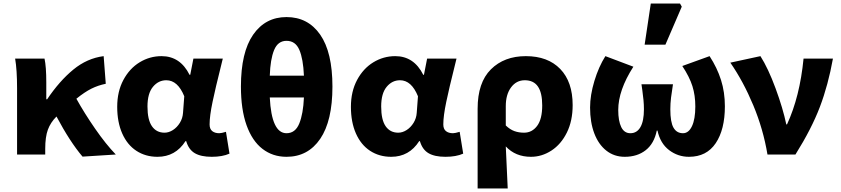

<svg xmlns="http://www.w3.org/2000/svg" viewBox="-20 -878 4777 1091"><path d="M66 -545H233Q243 -499 243 -410V-314H248Q318 -418 396.5 -482.5Q475 -547 569 -559L581 -402Q537 -393 499 -374Q461 -355 414 -317Q460 -234 521 -146Q582 -58 638 0L449 12Q377 -73 301 -216Q267 -182 252 -141Q237 -100 237 -33V0H77V-376Q77 -481 66 -545Z M646 -271Q646 -358 681 -423.5Q716 -489 773.5 -524Q831 -559 898 -559Q1004 -559 1057 -453H1061L1079 -545H1246L1235 -500Q1205 -381 1188 -300Q1171 -219 1171 -171Q1171 -145 1186 -133Q1201 -121 1226 -121Q1238 -121 1264 -129L1284 -5Q1244 13 1183 13Q1122 13 1087 -7.5Q1052 -28 1038 -76H1034Q977 13 875 13Q807 13 755 -21Q703 -55 674.5 -119.5Q646 -184 646 -271ZM1020 -237 1027 -331Q990 -422 925 -422Q880 -422 849 -384.5Q818 -347 818 -273Q818 -197 843.5 -160.5Q869 -124 915 -124Q939 -124 962.5 -139Q986 -154 1002 -180Q1018 -206 1020 -237Z M1707 -324H1513Q1523 -121 1608 -121Q1658 -121 1680.5 -176Q1703 -231 1707 -324ZM1869 -386Q1869 -191 1799.5 -89Q1730 13 1608 13Q1530 13 1471.5 -32Q1413 -77 1381 -166.5Q1349 -256 1349 -386Q1349 -581 1418.5 -681Q1488 -781 1608 -781Q1730 -781 1799.5 -681Q1869 -581 1869 -386ZM1707 -448Q1703 -543 1681 -594.5Q1659 -646 1608 -646Q1559 -646 1537.5 -593.5Q1516 -541 1513 -448Z M1974 -271Q1974 -358 2009 -423.5Q2044 -489 2101.5 -524Q2159 -559 2226 -559Q2332 -559 2385 -453H2389L2407 -545H2574L2563 -500Q2533 -381 2516 -300Q2499 -219 2499 -171Q2499 -145 2514 -133Q2529 -121 2554 -121Q2566 -121 2592 -129L2612 -5Q2572 13 2511 13Q2450 13 2415 -7.5Q2380 -28 2366 -76H2362Q2305 13 2203 13Q2135 13 2083 -21Q2031 -55 2002.5 -119.5Q1974 -184 1974 -271ZM2348 -237 2355 -331Q2318 -422 2253 -422Q2208 -422 2177 -384.5Q2146 -347 2146 -273Q2146 -197 2171.5 -160.5Q2197 -124 2243 -124Q2267 -124 2290.5 -139Q2314 -154 2330 -180Q2346 -206 2348 -237Z M2968 -559Q3093 -559 3163.5 -486Q3234 -413 3234 -281Q3234 -191 3201 -124.5Q3168 -58 3113.5 -22.5Q3059 13 2997 13Q2909 13 2854 -46L2865 193H2694V-260Q2694 -409 2769.5 -484Q2845 -559 2968 -559ZM3061 -279Q3061 -351 3036.5 -386.5Q3012 -422 2962 -422Q2914 -422 2884 -381.5Q2854 -341 2854 -275V-165Q2878 -142 2903 -133Q2928 -124 2958 -124Q3003 -124 3032 -162.5Q3061 -201 3061 -279Z M3333 -267Q3333 -337 3357.5 -418Q3382 -499 3420 -559L3579 -499Q3493 -365 3493 -253Q3493 -191 3510 -156Q3527 -121 3562 -121Q3599 -121 3619 -155.5Q3639 -190 3639 -257Q3639 -283 3636.5 -309Q3634 -335 3630 -364L3625 -399H3804Q3797 -356 3793 -323Q3789 -290 3789 -257Q3789 -184 3807 -152.5Q3825 -121 3861 -121Q3893 -121 3912 -161Q3931 -201 3931 -273Q3931 -336 3914.5 -388.5Q3898 -441 3857 -503L4012 -559Q4055 -493 4077 -423.5Q4099 -354 4099 -274Q4099 -142 4047 -64.5Q3995 13 3895 13Q3832 13 3782 -25Q3732 -63 3716 -136H3712Q3697 -62 3649 -24.5Q3601 13 3530 13Q3470 13 3425.5 -22Q3381 -57 3357 -120Q3333 -183 3333 -267ZM3678 -858H3844L3854 -840L3761 -624H3643Z M4130 -522 4301 -559Q4345 -490 4387 -376Q4429 -262 4448 -171H4452Q4525 -329 4546 -545H4713Q4686 -395 4639 -271Q4592 -147 4500 0H4341Q4317 -144 4260.5 -279.5Q4204 -415 4130 -522Z"/></svg>

Font: Nebula Sans Bold
Style: Regular
Weight: 700
Designer: Paul D. Hunt for Adobe (as Source Sans)
Foundry: Nebula Entertainment & Broadcasting LLC
Version: Version 1.010